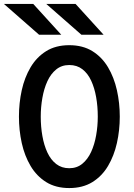

<svg xmlns="http://www.w3.org/2000/svg" viewBox="-43 -941 679 973"><path d="M308 12Q239.5 12 191 -18.2Q142.5 -48.5 112 -100Q81.5 -151.5 67.2 -216.2Q53 -281 53 -350Q53 -419 67.2 -483.8Q81.5 -548.5 112 -600Q142.5 -651.5 191 -681.8Q239.5 -712 308 -712Q376.5 -712 425.2 -681.8Q474 -651.5 504.5 -600Q535 -548.5 549.5 -483.8Q564 -419 564 -350Q564 -281 549.5 -216.2Q535 -151.5 504.5 -100Q474 -48.5 425.2 -18.2Q376.5 12 308 12ZM308 -88.5Q346.5 -88.5 374 -111Q401.5 -133.5 418.8 -171Q436 -208.5 444.2 -255.2Q452.5 -302 452.5 -350Q452.5 -402 444.2 -448.8Q436 -495.5 419 -532.2Q402 -569 374.5 -590.2Q347 -611.5 308 -611.5Q269.5 -611.5 242 -589.2Q214.5 -567 197.2 -529.5Q180 -492 171.8 -445.2Q163.5 -398.5 163.5 -350Q163.5 -298.5 171.8 -251.8Q180 -205 197.2 -168Q214.5 -131 242 -109.8Q269.5 -88.5 308 -88.5ZM369.5 -765 191.5 -921H340L482 -765ZM155 -765 -23 -921H125.5L267.5 -765Z"/></svg>

Font: Overpass Mono Light SemiBold
Style: Regular
Weight: 600
Monospace: yes
Version: Version 4.000